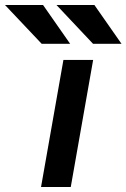

<svg xmlns="http://www.w3.org/2000/svg" viewBox="-95 -752 508 772"><path d="M70 0 160 -511H279.5L189.5 0ZM72.5 -576 -75 -732H78L187 -576ZM279 -576 132 -732H284.5L393.5 -576Z"/></svg>

Font: Overpass
Style: Bold Italic
Weight: 700
Italic angle: -10°
Designer: Delve Withrington, Dave Bailey, Thomas Jockin
Foundry: Delve Fonts LLC
Version: Version 4.000; ttfautohint (v1.8.3)